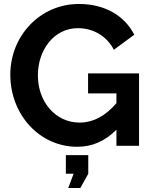

<svg xmlns="http://www.w3.org/2000/svg" viewBox="-20 -735 765 968"><path d="M424 -365V-264H567V-215C512 -150 449 -117 381 -117C260 -117 171 -221 171 -355C171 -483 252 -593 373 -593C449 -593 518 -554 554 -484L657 -560C609 -654 511 -715 378 -715C181 -715 32 -553 32 -359C32 -154 182 5 369 5C445 5 509 -23 567 -81V0H681V-365ZM312 141H351L324 213H385L425 141V47H312Z"/></svg>

Font: FIGSv2-sans-serif
Style: Bold
Weight: 700
Designer: Matt McInerney, Pablo Impallari, Rodrigo Fuenzalida,Mirko Velimirovic
Foundry: Matt McInerney, Pablo Impallari, Rodrigo Fuenzalida
Version: Version 4.021;hotconv 1.0.109;makeotfexe 2.5.65596